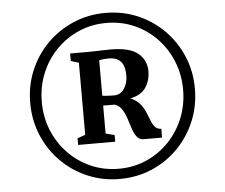

<svg xmlns="http://www.w3.org/2000/svg" viewBox="-57 -979 1151 982"><g transform="rotate(-5 518.5 -488.0)"><path d="M96 -489Q96 -578 128.5 -655.2Q161 -732.5 219.2 -790.8Q277.5 -849 354.2 -881.8Q431 -914.5 519 -914.5Q607.5 -914.5 684.2 -881.8Q761 -849 818.8 -790.5Q876.5 -732 909 -655Q941.5 -578 941.5 -489Q941.5 -400 909 -322.5Q876.5 -245 818.8 -186.2Q761 -127.5 684.2 -94.8Q607.5 -62 519 -62Q431.5 -62 354.5 -94.8Q277.5 -127.5 219.2 -186.2Q161 -245 128.5 -322.5Q96 -400 96 -489ZM155.5 -489Q155.5 -410.5 183.2 -342.8Q211 -275 260.5 -223.8Q310 -172.5 376 -143.5Q442 -114.5 519 -114.5Q595.5 -114.5 661.2 -143.5Q727 -172.5 776.5 -224Q826 -275.5 853.5 -343.5Q881 -411.5 881 -489Q881 -566.5 853.5 -634.5Q826 -702.5 776.8 -753.8Q727.5 -805 661.8 -834Q596 -863 519 -863Q442 -863 375.8 -833.8Q309.5 -804.5 260 -753.2Q210.5 -702 183 -634.2Q155.5 -566.5 155.5 -489ZM362 -302.5V-672.5L321.5 -685V-723.5H411.5Q433 -723.5 449.5 -724Q466 -724.5 484.2 -725.2Q502.5 -726 529.5 -726Q626.5 -726 669.5 -690.8Q712.5 -655.5 712.5 -598Q712.5 -552.5 689 -516Q665.5 -479.5 608.5 -468Q639.5 -454.5 656.8 -433.8Q674 -413 683.5 -390.2Q693 -367.5 700.8 -347Q708.5 -326.5 720 -313.2Q731.5 -300 752.5 -299V-254H658.5Q636.5 -254 623.5 -270.5Q610.5 -287 602.2 -312.5Q594 -338 585.2 -365Q576.5 -392 562.8 -413.8Q549 -435.5 525.5 -443L466.5 -443.5V-300L512 -288V-254H321.5V-288ZM466.5 -494Q474.5 -492.5 485.5 -491.8Q496.5 -491 508 -490.8Q519.5 -490.5 528.5 -490.5Q559.5 -490.5 578.8 -518.5Q598 -546.5 598 -586.5Q598 -635.5 577.5 -658.2Q557 -681 516.5 -681Q505 -681 492.8 -680Q480.5 -679 466.5 -676Z"/></g></svg>

Font: Merriweather 72pt ExtraBold
Style: Regular
Weight: 800
Version: Version 2.100